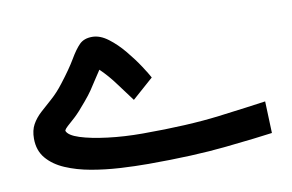

<svg xmlns="http://www.w3.org/2000/svg" viewBox="-55 -539 963 633"><g transform="rotate(-10 426.0 -222.5)"><path d="M384.8 -216.8Q364.3 -243.7 340.8 -275.9Q317.4 -308.1 290 -334.5Q276.9 -314.9 267.8 -300.8Q258.8 -286.6 249.3 -272.5Q239.7 -258.3 223.6 -239.3Q197.8 -208 180.9 -192.6Q164.1 -177.2 155.5 -169.9Q147 -162.6 144.5 -155.8Q149.9 -139.6 186.3 -127.9Q222.7 -116.2 277.8 -109.4Q333 -102.5 394.5 -102.5Q546.9 -102.5 651.6 -115.7Q756.3 -128.9 810.1 -136.7L814 -30.3Q765.6 -23.4 657 -12Q548.3 -0.5 395.5 -0.5Q350.6 -0.5 301 -3.4Q251.5 -6.3 204.8 -14.6Q158.2 -22.9 120.6 -39.1Q83 -55.2 60.5 -81.8Q38.1 -108.4 38.1 -147.9Q38.1 -175.8 48.8 -195.1Q59.6 -214.4 77.4 -230.7Q95.2 -247.1 116.5 -265.6Q137.7 -284.2 158.2 -311Q191.9 -354.5 209.5 -384.5Q227.1 -414.6 242.4 -429.9Q257.8 -445.3 285.2 -445.3Q311.5 -445.3 338.6 -424.8Q365.7 -404.3 389.6 -375.2Q413.6 -346.2 431.2 -319.3Q448.7 -292.5 455.6 -279.3Z"/></g></svg>

Font: Vazir Medium WOL
Style: Medium-WOL
Weight: 500
Designer: Saber Rastikerdar
Foundry: Saber Rastikerdar
Version: Version 27.0.1